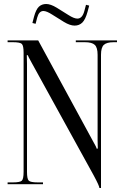

<svg xmlns="http://www.w3.org/2000/svg" viewBox="-20 -921 622 960"><path d="M418 -863Q407 -823 391.5 -808Q376 -793 353 -793Q330 -793 299.5 -811.5Q269 -830 241 -848Q213 -866 197 -866Q175 -866 166 -833L158 -802L142 -806L150 -837Q160 -874 174.5 -887.5Q189 -901 211 -901Q233 -901 263.5 -882.5Q294 -864 322 -846Q350 -828 367 -828Q392 -828 402 -867L410 -897L426 -893ZM18 0V-9H44Q80 -9 89 -17.5Q98 -26 98 -62V-657Q98 -693 89 -701.5Q80 -710 44 -710H18V-719H171L445 -215Q463 -184 463 -178H469Q468 -189 468 -220V-647Q468 -683 454 -696.5Q440 -710 404 -710H359V-719H565V-710H549Q513 -710 499 -696.5Q485 -683 485 -647V19H477Q477 9 449 -43L139 -606Q119 -642 119 -645H114Q115 -634 115 -602V-62Q115 -26 124 -17.5Q133 -9 169 -9H195V0Z"/></svg>

Font: FoglihtenNo06
Style: Regular
Weight: 500
Designer: gluk (gluksza@wp.pl)
Foundry: gluk (gluksza@wp.pl)
Version: Version 0.76